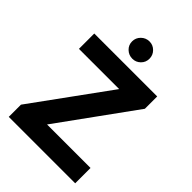

<svg xmlns="http://www.w3.org/2000/svg" viewBox="-255 -1010 1124 1124"><g transform="rotate(45 307.5 -447.5)"><path d="M230 -823Q230 -853 251.5 -874Q273 -895 303 -895Q332 -895 353 -874Q374 -853 374 -823Q374 -793 353 -772.5Q332 -752 303 -752Q273 -752 251.5 -772.5Q230 -793 230 -823ZM32 -101 374 -572H41V-699H562V-597L222 -127H582V0H32Z"/></g></svg>

Font: Prompt SemiBold
Style: Regular
Weight: 600
Designer: Katatrad Team
Foundry: CadsonDemak
Version: Version 1.000